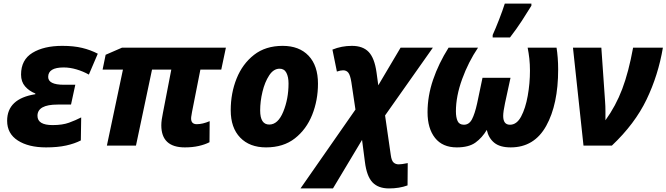

<svg xmlns="http://www.w3.org/2000/svg" viewBox="-20 -816 3735 1076"><path d="M238 10Q303 10 350.5 -0.5Q398 -11 433 -29L435 -158Q404 -142 367 -128.5Q330 -115 275 -115Q190 -115 190 -167Q190 -230 303 -230H378L402 -341H338Q250 -341 250 -385Q250 -438 337 -438Q372 -438 409 -427Q446 -416 478 -398L528 -515Q488 -536 440.5 -547.5Q393 -559 329 -559Q226 -559 162 -520Q98 -481 98 -398Q98 -358 120.5 -332Q143 -306 178 -292V-288Q20 -263 20 -139Q20 -67 80 -28.5Q140 10 238 10Z M1016 10Q1059 10 1094 2Q1129 -6 1154 -19L1155 -137Q1115 -120 1083 -120Q1051 -120 1051 -152Q1051 -160 1053 -169.5Q1055 -179 1056 -188L1103 -426H1220L1246 -549H664L572 -509L555 -426H669L579 0H742L832 -426H940L893 -183Q889 -165 886.5 -146.5Q884 -128 884 -114Q884 10 1016 10Z M1471 10Q1568 10 1632.5 -40.5Q1697 -91 1729.5 -172.5Q1762 -254 1762 -347Q1762 -448 1709.5 -503.5Q1657 -559 1564 -559Q1468 -559 1403.5 -508.5Q1339 -458 1306 -376Q1273 -294 1273 -198Q1273 -100 1326 -45Q1379 10 1471 10ZM1489 -118Q1438 -118 1438 -197Q1438 -248 1451 -302Q1464 -356 1488.5 -393.5Q1513 -431 1547 -431Q1573 -431 1585 -408Q1597 -385 1597 -348Q1597 -262 1567.5 -190Q1538 -118 1489 -118Z M1664 240H1846L2009 -32L2025 91Q2035 172 2067.5 206Q2100 240 2160 240Q2218 240 2264 223L2265 98Q2246 102 2234 103.5Q2222 105 2214 105Q2197 105 2185.5 94.5Q2174 84 2170 53L2138 -169L2406 -549H2225L2100 -338L2090 -411Q2079 -490 2046.5 -524.5Q2014 -559 1952 -559Q1894 -559 1843 -538L1868 -415Q1889 -422 1903 -422Q1922 -422 1932.5 -408Q1943 -394 1949 -356L1972 -202Z M2540 10Q2607 10 2644.5 -17Q2682 -44 2708 -88Q2718 -42 2750 -16Q2782 10 2842 10Q2974 10 3041 -110.5Q3108 -231 3108 -427Q3108 -461 3105.5 -492.5Q3103 -524 3099 -549H2937Q2943 -519 2946.5 -487.5Q2950 -456 2950 -420Q2950 -349 2937.5 -279Q2925 -209 2900.5 -163Q2876 -117 2838 -117Q2800 -117 2800 -166Q2800 -190 2810 -237L2841 -380H2684L2654 -237Q2641 -178 2625 -147.5Q2609 -117 2580 -117Q2554 -117 2544.5 -137.5Q2535 -158 2535 -192Q2535 -277 2570 -373Q2605 -469 2659 -549H2494Q2438 -460 2407 -369Q2376 -278 2376 -187Q2376 -96 2418 -43Q2460 10 2540 10ZM2741 -606H2838Q2875 -654 2904 -698.5Q2933 -743 2958 -784V-796H2809Q2797 -758 2777 -706.5Q2757 -655 2741 -620Z M3250 0H3409Q3538 -122 3603.5 -258.5Q3669 -395 3695 -549H3528Q3503 -412 3467 -317Q3431 -222 3373 -142Q3373 -164 3373 -192.5Q3373 -221 3371 -247L3350 -549H3191Z"/></svg>

Font: Noto Sans Display Extra
Style: Italic
Weight: 800
Italic angle: -12°
Designer: Monotype Design Team
Foundry: Monotype Imaging Inc.
Version: Version 1.900